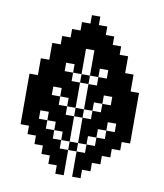

<svg xmlns="http://www.w3.org/2000/svg" viewBox="-87 -863 799 935"><g transform="rotate(10 312.5 -396.0)"><path d="M208.3 -83.3H250V-41.7H208.3ZM166.7 -125H208.3V-83.3H166.7ZM125 -166.7H166.7V-125H125ZM83.3 -208.3H125V-166.7H83.3ZM41.7 -250H83.3V-208.3H41.7ZM83.3 -541.7H125V-500H83.3ZM291.7 -791.7H333.3V-750H291.7ZM541.7 -416.7H583.3V-375H541.7ZM541.7 -375H583.3V-333.3H541.7ZM541.7 -333.3H583.3V-291.7H541.7ZM541.7 -291.7H583.3V-250H541.7ZM458.3 -208.3H500V-166.7H458.3ZM416.7 -166.7H458.3V-125H416.7ZM375 -125H416.7V-83.3H375ZM333.3 -83.3H375V-41.7H333.3ZM250 -41.7H291.7V0H250ZM41.7 -416.7H83.3V-375H41.7ZM41.7 -375H83.3V-333.3H41.7ZM41.7 -333.3H83.3V-291.7H41.7ZM41.7 -291.7H83.3V-250H41.7ZM83.3 -291.7H125V-250H83.3ZM125 -250H166.7V-208.3H125ZM166.7 -208.3H208.3V-166.7H166.7ZM125 -208.3H166.7V-166.7H125ZM83.3 -250H125V-208.3H83.3ZM250 -83.3H291.7V-41.7H250ZM208.3 -125H250V-83.3H208.3ZM166.7 -166.7H208.3V-125H166.7ZM333.3 -208.3H375V-166.7H333.3ZM375 -250H416.7V-208.3H375ZM458.3 -333.3H500V-291.7H458.3ZM458.3 -250H500V-208.3H458.3ZM500 -291.7H541.7V-250H500ZM500 -333.3H541.7V-291.7H500ZM416.7 -208.3H458.3V-166.7H416.7ZM416.7 -291.7H458.3V-250H416.7ZM500 -375H541.7V-333.3H500ZM500 -416.7H541.7V-375H500ZM500 -541.7H541.7V-500H500ZM458.3 -541.7H500V-500H458.3ZM458.3 -583.3H500V-541.7H458.3ZM458.3 -625H500V-583.3H458.3ZM416.7 -625H458.3V-583.3H416.7ZM416.7 -666.7H458.3V-625H416.7ZM375 -666.7H416.7V-625H375ZM375 -708.3H416.7V-666.7H375ZM333.3 -708.3H375V-666.7H333.3ZM333.3 -750H375V-708.3H333.3ZM291.7 -750H333.3V-708.3H291.7ZM291.7 -708.3H333.3V-666.7H291.7ZM250 -708.3H291.7V-666.7H250ZM208.3 -708.3H250V-666.7H208.3ZM83.3 -500H125V-458.3H83.3ZM83.3 -458.3H125V-416.7H83.3ZM125 -416.7H166.7V-375H125ZM125 -375H166.7V-333.3H125ZM125 -333.3H166.7V-291.7H125ZM166.7 -291.7H208.3V-250H166.7ZM83.3 -375H125V-333.3H83.3ZM83.3 -416.7H125V-375H83.3ZM83.3 -333.3H125V-291.7H83.3ZM208.3 -250H250V-208.3H208.3ZM250 -416.7H291.7V-375H250ZM250 -458.3H291.7V-416.7H250ZM250 -541.7H291.7V-500H250ZM250 -583.3H291.7V-541.7H250ZM250 -625H291.7V-583.3H250ZM250 -666.7H291.7V-625H250ZM250 -291.7H291.7V-250H250ZM208.3 -333.3H250V-291.7H208.3ZM208.3 -458.3H250V-416.7H208.3ZM208.3 -500H250V-458.3H208.3ZM208.3 -583.3H250V-541.7H208.3ZM166.7 -625H208.3V-583.3H166.7ZM166.7 -666.7H208.3V-625H166.7ZM208.3 -625H250V-583.3H208.3ZM208.3 -666.7H250V-625H208.3ZM125 -625H166.7V-583.3H125ZM125 -583.3H166.7V-541.7H125ZM125 -541.7H166.7V-500H125ZM125 -458.3H166.7V-416.7H125ZM166.7 -500H208.3V-458.3H166.7ZM166.7 -541.7H208.3V-500H166.7ZM166.7 -375H208.3V-333.3H166.7ZM458.3 -375H500V-333.3H458.3ZM458.3 -416.7H500V-375H458.3ZM458.3 -458.3H500V-416.7H458.3ZM500 -500H541.7V-458.3H500ZM500 -458.3H541.7V-416.7H500ZM416.7 -375H458.3V-333.3H416.7ZM333.3 -291.7H375V-250H333.3ZM375 -333.3H416.7V-291.7H375ZM333.3 -416.7H375V-375H333.3ZM333.3 -458.3H375V-416.7H333.3ZM333.3 -541.7H375V-500H333.3ZM333.3 -583.3H375V-541.7H333.3ZM333.3 -625H375V-583.3H333.3ZM333.3 -666.7H375V-625H333.3ZM291.7 -666.7H333.3V-625H291.7ZM375 -458.3H416.7V-416.7H375ZM375 -500H416.7V-458.3H375ZM375 -625H416.7V-583.3H375ZM416.7 -541.7H458.3V-500H416.7ZM416.7 -500H458.3V-458.3H416.7ZM375 -583.3H416.7V-541.7H375ZM333.3 -41.7H375V0H333.3ZM375 -83.3H416.7V-41.7H375ZM416.7 -125H458.3V-83.3H416.7ZM458.3 -166.7H500V-125H458.3ZM500 -208.3H541.7V-166.7H500ZM500 -250H541.7V-208.3H500ZM541.7 -250H583.3V-208.3H541.7ZM250 -208.3H291.7V-166.7H250ZM125 -500H166.7V-458.3H125ZM458.3 -500H500V-458.3H458.3ZM250 -125H291.7V-83.3H250ZM208.3 -166.7H250V-125H208.3ZM333.3 -125H375V-83.3H333.3ZM375 -166.7H416.7V-125H375ZM250 -250H291.7V-208.3H250ZM250 -375H291.7V-333.3H250ZM208.3 -416.7H250V-375H208.3ZM166.7 -458.3H208.3V-416.7H166.7ZM166.7 -333.3H208.3V-291.7H166.7ZM208.3 -291.7H250V-250H208.3ZM333.3 -250H375V-208.3H333.3ZM375 -416.7H416.7V-375H375ZM333.3 -375H375V-333.3H333.3ZM416.7 -458.3H458.3V-416.7H416.7ZM416.7 -333.3H458.3V-291.7H416.7ZM375 -291.7H416.7V-250H375ZM166.7 -583.3H208.3V-541.7H166.7ZM416.7 -583.3H458.3V-541.7H416.7ZM250 -750H291.7V-708.3H250ZM41.7 -458.3H83.3V-416.7H41.7ZM541.7 -458.3H583.3V-416.7H541.7ZM291.7 -166.7H333.3V-125H291.7ZM291.7 -333.3H333.3V-291.7H291.7ZM291.7 -500H333.3V-458.3H291.7Z"/></g></svg>

Font: Yarndings 20
Style: Regular
Weight: 400
Designer: Sarah Cadigan-Fried
Version: Version 1.000; ttfautohint (v1.8.4.7-5d5b)